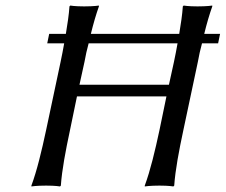

<svg xmlns="http://www.w3.org/2000/svg" viewBox="-20 -668 812 691"><path d="M579 -321 554 -200C538 -125 521 -54 501 0V3C501 3 519 0 554 0C588 0 604 3 604 3L607 0C611 -57 624 -125 640 -200L692 -445C696 -468 701 -490 707 -512H765L772 -546H715C724 -583 734 -617 744 -645V-648C744 -648 726 -645 691 -645C657 -645 641 -648 641 -648L638 -645C636 -615 631 -582 625 -546H307C316 -583 326 -617 336 -645V-648C336 -648 318 -645 283 -645C249 -645 233 -648 233 -648L230 -645C228 -615 223 -582 217 -546H157L150 -512H211C207 -490 203 -468 198 -445L146 -200C130 -125 113 -54 93 0V3C93 3 111 0 146 0C180 0 196 3 196 3L199 0C203 -57 216 -125 232 -200L257 -321ZM588 -363H266L284 -445C288 -468 293 -490 299 -512H619C615 -490 611 -468 606 -445Z"/></svg>

Font: Libertinus Sans
Style: Italic
Weight: 400
Italic angle: -12°
Designer: Philipp H. Poll, Khaled Hosny
Foundry: Caleb Maclennan
Version: Version 7.050;RELEASE